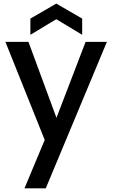

<svg xmlns="http://www.w3.org/2000/svg" viewBox="-20 -782 622 1061"><path d="M232.9 258.8H115.2L227.1 -8.8L9.8 -550.8H137.2L292 -130.9L453.1 -550.8H570.8ZM147.9 -589.8V-679.2L291 -762.2L434.1 -679.2V-589.8L291 -675.8Z"/></svg>

Font: PoppinsZ Medium
Style: Regular
Weight: 500
Designer: Ninad Kale (Devanagari), Jonny Pinhorn (Latin)
Foundry: Indian Type Foundry
Version: Version 3.002;FEAKit 1.0